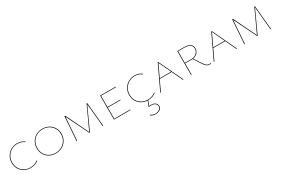

<svg xmlns="http://www.w3.org/2000/svg" viewBox="123 -1686 4730 3176"><g transform="rotate(-30 2488.5 -97.5)"><path d="M54 -225Q54 -293 86 -347Q118 -401 172.5 -432Q227 -463 292 -463Q370 -463 430 -416L423 -408Q366 -453 292 -453Q230 -453 178 -423.5Q126 -394 95.5 -342Q65 -290 65 -225Q65 -162 93.5 -112Q122 -62 172.5 -33.5Q223 -5 286 -5Q369 -5 432 -54L439 -46Q374 5 286 5Q220 5 167 -24.5Q114 -54 84 -106.5Q54 -159 54 -225Z M533 -225Q533 -292 564.5 -346.5Q596 -401 651 -432Q706 -463 774 -463Q841 -463 895 -433Q949 -403 979.5 -350Q1010 -297 1010 -231Q1010 -164 978.5 -110Q947 -56 891.5 -25.5Q836 5 767 5Q699 5 646 -24.5Q593 -54 563 -106.5Q533 -159 533 -225ZM999 -230Q999 -293 970 -344Q941 -395 889.5 -424Q838 -453 774 -453Q709 -453 656.5 -423.5Q604 -394 574 -342Q544 -290 544 -225Q544 -162 572.5 -112Q601 -62 652 -33.5Q703 -5 767 -5Q832 -5 885 -34Q938 -63 968.5 -114.5Q999 -166 999 -230Z M1662 0 1622 -441 1426 -14H1415L1206 -443L1175 0H1164L1196 -458H1212L1420 -27L1619 -458H1631L1673 0Z M2195 -10V0H1878V-458H2175V-448H1889V-234H2135V-224H1889V-10Z M2640 179Q2640 219 2606 243.5Q2572 268 2519 268Q2463 268 2428 236L2434 227Q2472 258 2521 258Q2569 258 2599 234.5Q2629 211 2629 179Q2629 148 2603 126Q2577 104 2530 104Q2504 104 2479 109L2518 5Q2455 3 2404.5 -27.5Q2354 -58 2325.5 -109.5Q2297 -161 2297 -225Q2297 -293 2329 -347Q2361 -401 2415.5 -432Q2470 -463 2535 -463Q2613 -463 2673 -416L2666 -408Q2609 -453 2535 -453Q2473 -453 2421 -423.5Q2369 -394 2338.5 -342Q2308 -290 2308 -225Q2308 -162 2336.5 -112Q2365 -62 2415.5 -33.5Q2466 -5 2529 -5Q2612 -5 2675 -54L2682 -46Q2617 5 2529 5L2495 97Q2513 94 2530 94Q2580 94 2610 117.5Q2640 141 2640 179Z M3098 -204H2870L2774 0H2762L2978 -458H2989L3206 0H3194ZM3093 -214 2984 -445 2875 -214Z M3734 0Q3719 3 3705 3Q3678 3 3658 -9Q3638 -21 3621.5 -41.5Q3605 -62 3578 -104L3506 -217Q3498 -216 3482 -216H3362V0H3351V-458H3487Q3558 -458 3596 -430.5Q3634 -403 3634 -350Q3634 -300 3602.5 -264Q3571 -228 3516 -219L3588 -108Q3614 -68 3629 -49Q3644 -30 3662.5 -18.5Q3681 -7 3706 -7Q3719 -7 3732 -10ZM3482 -226Q3546 -226 3584.5 -261.5Q3623 -297 3623 -350Q3623 -398 3588 -423Q3553 -448 3487 -448H3362V-226Z M4120 -204H3892L3796 0H3784L4000 -458H4011L4228 0H4216ZM4115 -214 4006 -445 3897 -214Z M4866 0 4826 -441 4630 -14H4619L4410 -443L4379 0H4368L4400 -458H4416L4624 -27L4823 -458H4835L4877 0Z"/></g></svg>

Font: Ysabeau SC Hairline
Style: Regular
Weight: 100
Designer: Christian Thalmann (Catharsis Fonts)
Version: Version 0.003